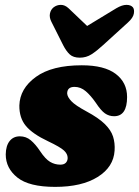

<svg xmlns="http://www.w3.org/2000/svg" viewBox="-20 -736 557 769"><path d="M221.5 -76.5Q236.5 -76.5 243.8 -84.2Q251 -92 251 -103.5Q251 -119.5 236.2 -133.2Q221.5 -147 172 -170.5Q110.5 -199.5 83.8 -231.5Q57 -263.5 57.5 -313.5Q59.5 -381.5 123.8 -428Q188 -474.5 307.5 -474.5Q398 -474.5 443.5 -440Q489 -405.5 489 -347.5Q489 -270.5 437 -270.5Q416.5 -270.5 400.2 -282Q384 -293.5 364 -324Q343.5 -353.5 323.2 -370.8Q303 -388 278.5 -388Q249 -388 249 -361.5Q250 -347.5 265.8 -330.8Q281.5 -314 326 -290Q374.5 -264 399.5 -239.5Q424.5 -215 432.8 -189Q441 -163 439 -133Q435 -67 371.2 -27.2Q307.5 12.5 201 12.5Q96.5 12.5 49.8 -24.8Q3 -62 3 -117.5Q3.5 -152 18.5 -171Q33.5 -190 59.5 -190Q84.5 -190 103.2 -174.2Q122 -158.5 140 -131.5Q161.5 -99 180.5 -87.8Q199.5 -76.5 221.5 -76.5ZM392.5 -555Q367.5 -532 346.5 -518.5Q325.5 -505 299.5 -505Q273.5 -505 259.2 -518.2Q245 -531.5 233 -555L186 -648.5Q177 -666 180 -681.5Q183 -697 194.5 -706.5Q207.5 -716.5 223.8 -716.5Q240 -716.5 254.5 -703L329 -632L446 -703Q469 -716.5 486.5 -716.5Q504 -716.5 512.5 -706.5Q519 -697.5 516 -681Q513 -664.5 492.5 -646Z"/></svg>

Font: Fraunces 72pt SuperSoft Black
Style: Italic
Weight: 900
Italic angle: -16°
Version: Version 1.000;[b76b70a41]